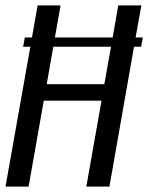

<svg xmlns="http://www.w3.org/2000/svg" viewBox="-36 -695 552 715"><path d="M50 -521 56.5 -555.5H83L104 -675H189.5L168.5 -555.5H383.5L404.5 -675H490.5L469 -555.5H496L489.5 -521H463L371.5 0H285.5L342 -320H127L70.5 0H-15.5L77 -521ZM377.5 -521H162.5L138 -381.5H352.5Z"/></svg>

Font: Anybody
Style: Italic
Weight: 400
Italic angle: -10°
Designer: Tyler Finck
Foundry: Etcetera Type Company
Version: Version 1.010; ttfautohint (v1.8.3) -l 8 -r 50 -G 200 -x 14 